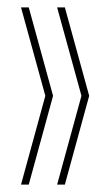

<svg xmlns="http://www.w3.org/2000/svg" viewBox="-20 -611 299 521"><path d="M37 -110 103 -351 37 -591H58L124 -351L58 -110ZM135 -110 201 -351 135 -591H156L222 -351L156 -110Z"/></svg>

Font: Bebas Neue Light
Style: Regular
Weight: 300
Designer: Ryoichi Tsunekawa
Foundry: Ryoichi Tsunekawa
Version: Version 1.003;PS 001.003;hotconv 1.0.70;makeotf.lib2.5.58329